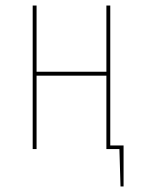

<svg xmlns="http://www.w3.org/2000/svg" viewBox="-20 -538 516 693"><path d="M426 -13V135H415L411 0H364V-265H112V0H98V-518H112V-279H364V-518H378V-13Z"/></svg>

Font: Fira Sans Compressed Hair
Style: Regular
Weight: 100
Width: 1
Designer: bBox Type GmbH & Carrois Corporate GbR & Edenspiekermann AG
Foundry: bBox Type GmbH & Carrois Corporate GbR & Edenspiekermann AG
Version: Version 4.301